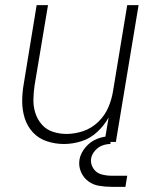

<svg xmlns="http://www.w3.org/2000/svg" viewBox="-20 -550 616 744"><path d="M228 8Q261 8 295 -2.5Q329 -13 356.5 -38.5Q384 -64 401 -95L385 0H429L517 -530H473L418 -197Q413 -165 399.5 -133.5Q386 -102 360.5 -77.5Q335 -53 302.5 -42Q270 -31 238 -31Q238 -31 238 -31Q238 -31 238 -31Q210 -31 184.5 -39.5Q159 -48 142 -67.5Q125 -87 117 -112Q109 -137 109.5 -164.5Q110 -192 114 -219L166 -530H122L72 -225Q66 -191 66 -157Q66 -123 76 -91.5Q86 -60 108 -36.5Q130 -13 162 -2.5Q194 8 228 8ZM413 174H466L473 131H413Q392 131 372.5 125.5Q353 120 341.5 102.5Q330 85 333 64Q336 48 348 34Q360 20 376 14Q392 8 408 8V-22Q382 -22 356.5 -12Q331 -2 312 20Q293 42 288 68Q284 93 293.5 115.5Q303 138 321.5 152Q340 166 364 170Q388 174 413 174Z"/></svg>

Font: Iosevka Sparkle XLtObl
Style: Regular
Weight: 200
Italic angle: -9°
Designer: Belleve Invis
Foundry: Belleve Invis
Version: Version 4.5.0; ttfautohint (v1.8.3)